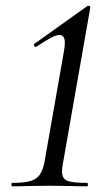

<svg xmlns="http://www.w3.org/2000/svg" viewBox="-20 -655 392 675"><path d="M287 0Q251 0 231 -1L155 -2L77 -1Q57 0 23 0Q20 0 20 -6Q20 -12 23 -12Q63 -12 85 -18Q107 -24 118.5 -39Q130 -54 136 -83L205 -476Q208 -493 208 -504Q208 -532 189 -532Q177 -532 158.5 -522Q140 -512 108 -491L106 -490Q102 -490 100 -494.5Q98 -499 101 -501L286 -633Q289 -635 291 -635Q294 -635 296 -632.5Q298 -630 297 -626L201 -79Q198 -64 198 -52Q198 -27 216.5 -19.5Q235 -12 287 -12Q289 -12 289 -6Q289 0 287 0Z"/></svg>

Font: CormorantInfant-MediumItalic
Style: Italic
Weight: 500
Italic angle: -10°
Designer: Christian Thalmann (Catharsis Fonts)
Foundry: Catharsis Fonts
Version: Version 3.303